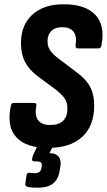

<svg xmlns="http://www.w3.org/2000/svg" viewBox="-20 -683 499 897"><path d="M205 8Q101 8 55.5 -42.5Q10 -93 31 -190Q34 -202 43 -202H139Q152 -202 150 -189Q141 -144 158 -121.5Q175 -99 214 -99Q254 -99 274.5 -118.5Q295 -138 295 -175Q295 -193 290 -207Q285 -221 273.5 -234Q262 -247 244 -262L157 -326Q116 -357 97 -393.5Q78 -430 78 -481Q78 -566 131 -614.5Q184 -663 277 -663Q379 -663 425.5 -613.5Q472 -564 454 -471Q451 -457 441 -457H343Q332 -457 333 -471Q340 -514 323.5 -535Q307 -556 271 -556Q238 -556 220 -538.5Q202 -521 202 -492Q202 -467 213 -449.5Q224 -432 250 -412L337 -346Q367 -324 385 -301.5Q403 -279 411.5 -252Q420 -225 420 -189Q420 -95 364 -43.5Q308 8 205 8ZM156 194Q142 194 130 193Q118 192 109 190Q97 187 98 177L104 134Q107 123 117 124Q124 125 130 125.5Q136 126 142 126Q170 126 173 104L175 94Q177 81 171 76Q165 71 151 71H141Q128 71 130 59Q131 54 132 49.5Q133 45 135 41L169 -31Q174 -43 183 -43H236Q241 -43 243.5 -40Q246 -37 242 -30L211 33H216Q242 33 254.5 49.5Q267 66 262 95L259 114Q252 156 227 175Q202 194 156 194Z"/></svg>

Font: Sofia Sans Condensed ExtraBold
Style: Italic
Weight: 800
Italic angle: -9°
Version: Version 4.100